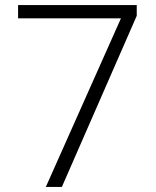

<svg xmlns="http://www.w3.org/2000/svg" viewBox="-20 -734 611 754"><path d="M160 0H223L517 -672V-714H51V-662H455Z"/></svg>

Font: Noto Sans Meetei Mayek Light
Style: Regular
Weight: 300
Designer: Monotype Design Team and Neelakash Kshetrimayum
Foundry: Monotype Imaging Inc.
Version: Version 2.002